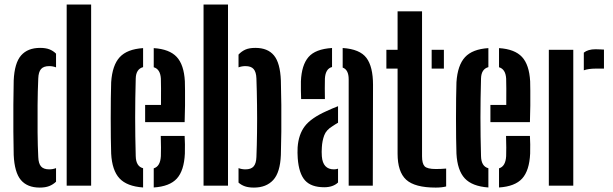

<svg xmlns="http://www.w3.org/2000/svg" viewBox="-20 -820 2706 848"><path d="M274.5 0V-800H382.5V0ZM40.5 -135.5Q39.5 -180 39 -238.8Q38.5 -297.5 39 -357.2Q39.5 -417 40.5 -464.5Q44 -542 73.2 -575.2Q102.5 -608.5 157 -608.5Q182 -608.5 198.5 -602Q215 -595.5 227.5 -583V-522.5Q213 -528 197.5 -528Q172.5 -528 161.2 -515Q150 -502 149 -473.5Q146.5 -417.5 146 -356Q145.5 -294.5 146 -235.2Q146.5 -176 149 -126.5Q150 -98 161.2 -85Q172.5 -72 197.5 -72Q213 -72 227.5 -77.5V-17.5Q214.5 -5 197.5 1.8Q180.5 8.5 155.5 8.5Q100.5 8.5 72.2 -25Q44 -58.5 40.5 -135.5Z M471 -141.5Q470 -170 469.5 -211.2Q469 -252.5 469 -298Q469 -343.5 469.5 -385.2Q470 -427 471 -457Q476 -532 508.8 -567.5Q541.5 -603 612 -607.5V-523.5Q580.5 -515 579.5 -473Q577 -383.5 577 -301.2Q577 -219 579.5 -130.5Q580.5 -85 612 -77V8Q540.5 3 507.8 -32.2Q475 -67.5 471 -141.5ZM621 -280.5V-356.5H691Q691.5 -396.5 691.2 -428.5Q691 -460.5 690.5 -473Q688 -514.5 659 -523V-607.5Q728.5 -603 760.5 -568.5Q792.5 -534 796.5 -461Q797 -448 797.2 -419.2Q797.5 -390.5 797.2 -354Q797 -317.5 795.5 -280.5ZM659 8V-76.5Q688 -85 690.5 -130.5Q691 -146 691 -168.8Q691 -191.5 690 -219.5H795.5Q796.5 -205.5 796.8 -182.5Q797 -159.5 796.5 -141.5Q793 -66.5 761.2 -31.5Q729.5 3.5 659 8Z M879 0V-800H987V0ZM1033.5 -13.5V-77.5Q1048 -72 1064 -72Q1089 -72 1100.2 -85Q1111.5 -98 1112.5 -126.5Q1114.5 -176 1115.2 -235.2Q1116 -294.5 1115.2 -356Q1114.5 -417.5 1112.5 -473.5Q1111.5 -502 1100.2 -515Q1089 -528 1064 -528Q1048 -528 1033.5 -522.5V-579Q1047 -593.5 1064 -601Q1081 -608.5 1108 -608.5Q1162.5 -608.5 1190 -575.2Q1217.5 -542 1220.5 -464.5Q1222 -417 1222.5 -357.2Q1223 -297.5 1222.5 -238.8Q1222 -180 1220.5 -135.5Q1217.5 -58.5 1186.8 -25Q1156 8.5 1101.5 8.5Q1078 8.5 1062 3Q1046 -2.5 1033.5 -13.5Z M1310 -382.5Q1309.5 -394.5 1309 -418.8Q1308.5 -443 1309 -461Q1312 -532.5 1342.5 -568Q1373 -603.5 1446.5 -608V-524Q1417.5 -516.5 1415 -473Q1414.5 -458.5 1414.5 -429.2Q1414.5 -400 1415 -382.5ZM1520 0V-469.5Q1520 -512 1493.5 -521.5V-608Q1569.5 -603 1598.5 -564.2Q1627.5 -525.5 1627.5 -445L1626.5 0ZM1295 -121Q1294 -132 1294 -145Q1294 -158 1294.5 -169Q1298.5 -226 1326.2 -262.5Q1354 -299 1422.5 -329.5Q1435 -335.5 1447.8 -340.8Q1460.5 -346 1473 -351V-278Q1467.5 -275 1461.5 -271.2Q1455.5 -267.5 1449 -263Q1421 -246.5 1412 -222.2Q1403 -198 1401.5 -169Q1400 -149 1401.5 -129.5Q1406 -72 1455 -72Q1464.5 -72 1473 -75V-14Q1451 7 1412 7Q1354.5 7 1327.2 -23.2Q1300 -53.5 1295 -121Z M1686.5 -517V-600H1736V-770H1844V-129.5Q1844 -98 1855.2 -85.8Q1866.5 -73.5 1905 -73.5Q1917.5 -73.5 1927.5 -74Q1937.5 -74.5 1950.5 -75.5V3.5Q1931.5 8.5 1904.5 8.5Q1812 8.5 1774 -26.2Q1736 -61 1736 -141.5V-517ZM1886.5 -517V-600H1940.5V-517Z M1996 -141.5Q1995 -170 1994.5 -211.2Q1994 -252.5 1994 -298Q1994 -343.5 1994.5 -385.2Q1995 -427 1996 -457Q2001 -532 2033.8 -567.5Q2066.5 -603 2137 -607.5V-523.5Q2105.5 -515 2104.5 -473Q2102 -383.5 2102 -301.2Q2102 -219 2104.5 -130.5Q2105.5 -85 2137 -77V8Q2065.5 3 2032.8 -32.2Q2000 -67.5 1996 -141.5ZM2146 -280.5V-356.5H2216Q2216.5 -396.5 2216.2 -428.5Q2216 -460.5 2215.5 -473Q2213 -514.5 2184 -523V-607.5Q2253.5 -603 2285.5 -568.5Q2317.5 -534 2321.5 -461Q2322 -448 2322.2 -419.2Q2322.5 -390.5 2322.2 -354Q2322 -317.5 2320.5 -280.5ZM2184 8V-76.5Q2213 -85 2215.5 -130.5Q2216 -146 2216 -168.8Q2216 -191.5 2215 -219.5H2320.5Q2321.5 -205.5 2321.8 -182.5Q2322 -159.5 2321.5 -141.5Q2318 -66.5 2286.2 -31.5Q2254.5 3.5 2184 8Z M2558.5 -509.5V-587.5Q2577 -602.5 2610.5 -602.5Q2621 -602.5 2631.2 -601.8Q2641.5 -601 2647.5 -601V-517H2611.5Q2579.5 -517 2558.5 -509.5ZM2404 0V-600H2512V0Z"/></svg>

Font: Big Shoulders Stencil Display
Style: Bold
Weight: 700
Designer: Patric King
Foundry: XO Type Co
Version: Version 1.000